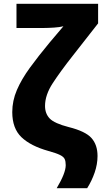

<svg xmlns="http://www.w3.org/2000/svg" viewBox="-20 -780 532 1002"><path d="M276 202Q323 123 323 82Q323 62 317.5 50Q312 38 292.5 28.5Q273 19 233 8Q140 -18 92 -64Q44 -110 44 -195Q44 -254 68 -310Q92 -366 136 -426.5Q180 -487 239 -558L311 -643Q293 -638 262 -636Q231 -634 210 -634H66V-760H492V-658L362 -492Q295 -407 255 -345.5Q215 -284 215 -227Q215 -187 239.5 -161.5Q264 -136 338 -117Q426 -95 457.5 -59.5Q489 -24 489 34Q489 77 474 120.5Q459 164 435 202Z"/></svg>

Font: Noto Sans ExtraBold
Style: Regular
Weight: 800
Designer: Monotype Design Team
Foundry: Monotype Imaging Inc.
Version: Version 2.007